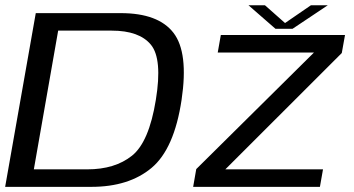

<svg xmlns="http://www.w3.org/2000/svg" viewBox="-21 -726 1377 746"><path d="M-1 0 118 -675H448Q594 -675 653 -598.5Q712 -522 684.5 -338Q656 -147.5 568 -73.8Q480 0 334 0ZM110.5 -68H318Q425.5 -68 491.8 -121Q558 -174 584.5 -338Q610.5 -497 565.5 -552Q520.5 -607 413 -607H205ZM729.5 0 741.5 -69 1199 -522H825L837 -590H1319.5L1307 -520L854.5 -68H1234L1222 0ZM1049.5 -614 944.5 -705.5H1008.5L1086.5 -636.5L1187 -705.5H1252.5L1115.5 -614Z"/></svg>

Font: Anybody ExtraExpanded Regular
Style: Italic
Weight: 400
Width: 8
Italic angle: -10°
Designer: Tyler Finck
Foundry: Etcetera Type Company
Version: Version 1.010; ttfautohint (v1.8.3) -l 8 -r 50 -G 200 -x 14 